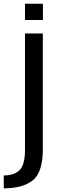

<svg xmlns="http://www.w3.org/2000/svg" viewBox="-72 -773 312 1022"><path d="M-52 229.5Q50 229.5 103 186.5Q156 143.5 156 21V-595H61V25.5Q61 105 31.8 133Q2.5 161 -52 161ZM61 -753V-666.5H156.5V-753Z"/></svg>

Font: Anybody SemiCondensed
Style: Regular
Weight: 400
Width: 4
Version: Version 1.113;gftools[0.9.25]